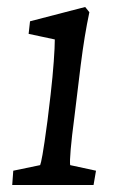

<svg xmlns="http://www.w3.org/2000/svg" viewBox="-20 -530 339 550"><path d="M15 0H248L255 -41L181 -57C179 -69 183 -119 193 -194L211 -342C219 -405 226 -447 236 -495L224 -510L66 -469L62 -433L137 -417C137 -390 133 -328 125 -259L116 -184C103 -86 98 -65 95 -57L18 -41Z"/></svg>

Font: TPK Tissa Web
Style: Italic
Weight: 400
Italic angle: -7°
Designer: Jacques Le Bailly, Suppakit Chalermlarp | Katatrad Co.,Ltd.
Foundry: Jacques Le Bailly, Cadson Demak Co.,Ltd.
Version: Version 5.000;Glyphs 3.1.2 (3151)